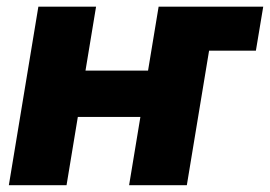

<svg xmlns="http://www.w3.org/2000/svg" viewBox="-20 -542 790 562"><path d="M535.6 -393.6 557.1 -522.5H750.5L729 -393.6ZM461.9 -335.4 439.5 -199.7H159.2L181.6 -335.4ZM261.2 -522.5 174.8 0H5.9L92.3 -522.5ZM613.3 -522.5 526.9 0H357.9L444.3 -522.5Z"/></svg>

Font: Inter 28pt ExtraBold
Style: Italic
Weight: 800
Italic angle: -9.3988°
Designer: Rasmus Andersson
Foundry: rsms
Version: Version 4.001;git-66647c0bb